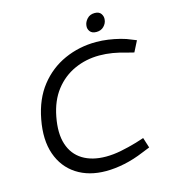

<svg xmlns="http://www.w3.org/2000/svg" viewBox="-126 -972 970 1083"><g transform="rotate(-15 359.0 -431.0)"><path d="M360 8Q260 8 189 -38Q118 -84 88.5 -168.5Q59 -253 81 -369Q102 -482 161.5 -557.5Q221 -633 307 -671.5Q393 -710 492 -710Q527 -710 562 -705Q597 -700 630.5 -691.5Q664 -683 693 -670L718 -660L686 -597L654 -605Q607 -619 567.5 -625.5Q528 -632 490 -632Q412 -632 344.5 -601.5Q277 -571 230.5 -511Q184 -451 167 -361Q149 -267 170 -202.5Q191 -138 245.5 -104.5Q300 -71 381 -71Q423 -71 468.5 -80Q514 -89 562 -103L609 -118L628 -58L583 -40Q526 -16 469 -4Q412 8 360 8ZM510 -764Q484 -764 472.5 -779.5Q461 -795 464 -814Q466 -834 482.5 -852Q499 -870 527 -870Q553 -870 564 -853.5Q575 -837 572 -818Q570 -798 553.5 -781Q537 -764 510 -764Z"/></g></svg>

Font: REM Light
Style: Italic
Weight: 300
Italic angle: -11°
Designer: Octavio Pardo
Foundry: Ashler Design
Version: Version 1.005;gftools[0.9.28]